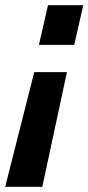

<svg xmlns="http://www.w3.org/2000/svg" viewBox="-57 -520 341 740"><path d="M201 -242 106 200H-37L75 -242ZM264 -500 229 -347H93L128 -500Z"/></svg>

Font: Titillium Web
Style: Bold Italic
Weight: 700
Italic angle: -13°
Version: Version 1.002;PS 57.000;hotconv 1.0.70;makeotf.lib2.5.55311